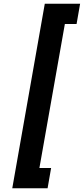

<svg xmlns="http://www.w3.org/2000/svg" viewBox="-20 -847 451 1033"><path d="M392 -718 411 -827H221L46 166H236L255 57H192L329 -718Z"/></svg>

Font: Asimov
Style: NarIt
Weight: 500
Designer: Google
Version: Version 2.000980; 2014